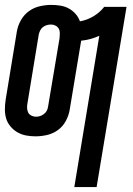

<svg xmlns="http://www.w3.org/2000/svg" viewBox="-21 -548 541 783"><path d="M282 215 384 -402Q366 -394 347.5 -389Q329 -384 310 -382L263 -99Q259 -76 247 -54Q235 -32 215 -17.5Q195 -3 171 2.5Q147 8 124 8Q104 8 85.5 4.5Q67 1 51 -8Q35 -17 22.5 -31.5Q10 -46 4.5 -63.5Q-1 -81 -1 -101Q-1 -121 2 -141L48 -421Q52 -444 64.5 -466Q77 -488 97 -502.5Q117 -517 141 -522.5Q165 -528 188 -528Q207 -528 225.5 -525Q244 -522 259.5 -513.5Q275 -505 287 -491.5Q299 -478 305 -461Q334 -466 360 -481.5Q386 -497 404 -520H495L373 215ZM126 -72Q134 -72 142 -74.5Q150 -77 157.5 -82.5Q165 -88 169.5 -96Q174 -104 175 -113L222 -393Q223 -403 223 -413Q223 -423 218.5 -431Q214 -439 205.5 -443.5Q197 -448 187 -448Q179 -448 170 -445.5Q161 -443 154 -437.5Q147 -432 143 -424Q139 -416 137 -407L91 -127Q89 -117 89.5 -107Q90 -97 94 -89Q98 -81 107 -76.5Q116 -72 126 -72Z"/></svg>

Font: Iosevka Curly Medium
Style: Italic
Weight: 500
Italic angle: -9°
Monospace: yes
Designer: Belleve Invis
Foundry: Belleve Invis
Version: Version 22.1.2; ttfautohint (v1.8.4)